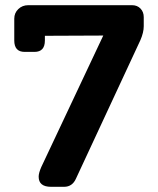

<svg xmlns="http://www.w3.org/2000/svg" viewBox="-20 -720 609 740"><path d="M489 -700Q509 -700 521.5 -687Q534 -674 534 -654V-619Q534 -595 521 -565L273 -32Q259 0 227 0H177Q129 0 129 -39Q129 -53 139 -76L378 -583L153 -582V-564Q153 -520 113 -520H75Q35 -520 35 -564V-648Q35 -670 50.5 -685Q66 -700 89 -700Z"/></svg>

Font: Solway
Style: Bold
Weight: 700
Designer: Mariya V. Pigoulevskaya
Foundry: The Northern Block Ltd.
Version: Version 1.000;hotconv 1.0.109;makeotfexe 2.5.65596